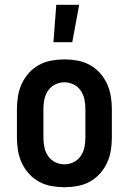

<svg xmlns="http://www.w3.org/2000/svg" viewBox="-20 -777 540 805"><path d="M250 8Q223 8 195.5 3Q168 -2 144 -15Q120 -28 101.5 -48.5Q83 -69 71.5 -93.5Q60 -118 55.5 -145.5Q51 -173 51 -200V-320Q51 -347 55.5 -374.5Q60 -402 71.5 -426.5Q83 -451 101.5 -471.5Q120 -492 144 -505Q168 -518 195.5 -523Q223 -528 250 -528Q277 -528 304.5 -523Q332 -518 356 -505Q380 -492 398.5 -471.5Q417 -451 428.5 -426Q440 -401 444.5 -374Q449 -347 449 -320V-200Q449 -173 444.5 -145.5Q440 -118 428.5 -93.5Q417 -69 398.5 -48.5Q380 -28 356 -15Q332 -2 304.5 3Q277 8 250 8ZM250 -88Q270 -88 288.5 -97Q307 -106 318.5 -123Q330 -140 334 -160Q338 -180 338 -200V-320Q338 -340 334 -360Q330 -380 318.5 -397Q307 -414 288.5 -423Q270 -432 250 -432Q230 -432 211.5 -423Q193 -414 181.5 -397Q170 -380 166 -360Q162 -340 162 -320V-200Q162 -180 166 -160Q170 -140 181.5 -123Q193 -106 211.5 -97Q230 -88 250 -88ZM204 -600 216 -757H312L283 -600Z"/></svg>

Font: Iosevka Term
Style: Bold
Weight: 700
Monospace: yes
Designer: Belleve Invis
Foundry: Belleve Invis
Version: Version 30.0.1